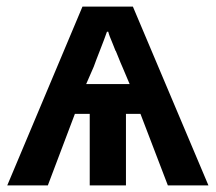

<svg xmlns="http://www.w3.org/2000/svg" viewBox="-20 -562 654 582"><path d="M230 -542 2 0H125L207 -216.8H252V0H361.8V-216.8H405.8L488.8 0H611.8L382.8 -542ZM308.1 -465.8C310.5 -456.5 314.9 -445.3 320.8 -431.6C323.7 -423.8 326.7 -416 330.1 -408.2L331.1 -407.2C333.5 -401.9 335.4 -396 337.9 -390.6C343.3 -377 347.7 -366.2 351.1 -358.9L373 -307.1H241.2L264.2 -359.9C271.5 -381.3 293.9 -435.5 304.2 -465.8Z"/></svg>

Font: Noto Reveo Sans
Style: Regular
Weight: 600
Designer: Monotype Design Team
Foundry: Monotype Imaging Inc.
Version: Version 2.007